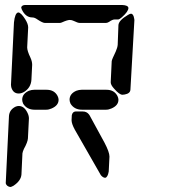

<svg xmlns="http://www.w3.org/2000/svg" viewBox="-20 -780 690 770"><path d="M3 -45 16 -315Q18 -340 42 -352Q49 -355 55 -355Q77 -355 90 -328Q96 -316 96 -305L92 -225Q91 -210 76 -183Q71 -172 70 -165L66 -80Q64 -55 34 -35Q25 -30 21 -30Q6 -33 3 -45ZM165 -340H119Q88 -340 73 -364Q69 -373 69 -380Q69 -404 96 -416Q107 -420 117 -420H167Q198 -420 211 -395Q215 -387 215 -380Q215 -357 187 -345Q176 -340 165 -340ZM383 -80 280 -260Q267 -284 267 -298L268 -318Q271 -332 283 -333H311Q320 -333 326 -330Q332 -327 336 -322L339 -318L399 -208Q419 -170 419 -152L416 -92Q412 -69 402 -67Q393 -67 384 -78Q383 -79 383 -80ZM405 -340H309Q278 -340 263 -364Q259 -373 259 -380Q259 -404 286 -416Q297 -420 307 -420H407Q438 -420 451 -395Q455 -387 455 -380Q455 -357 427 -345Q416 -340 405 -340ZM424 -450 428 -535Q429 -542 444 -573Q451 -589 452 -600L455 -680Q457 -699 493 -720Q501 -725 505 -725Q515 -725 518 -706Q519 -703 519 -700L503 -420Q502 -405 480 -401Q475 -400 471 -400Q459 -400 438 -424Q424 -439 424 -450ZM80 -760H470Q494 -759 495 -748Q495 -734 469 -711Q460 -703 455 -702H440Q431 -702 417 -692Q410 -688 405 -688H300Q292 -688 276 -696Q268 -700 260 -700Q250 -700 228 -690Q223 -688 220 -688H160Q151 -688 130 -702Q119 -710 110 -710Q82 -710 67 -743Q65 -748 65 -750Q67 -759 80 -760ZM24 -440 36 -690Q40 -728 53 -730Q64 -730 81 -703Q93 -684 93 -670L89 -590Q89 -576 102 -549Q109 -534 109 -520L106 -460Q104 -428 76 -411Q65 -405 55 -405Q32 -405 25 -431Q24 -435 24 -440Z"/></svg>

Font: Segment14
Style: Regular
Weight: 400
Monospace: yes
Designer: Paul Flo Williams
Foundry: His Deeds Are Dust
Version: Version 1.002